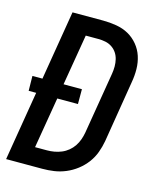

<svg xmlns="http://www.w3.org/2000/svg" viewBox="-111 -812 722 888"><g transform="rotate(15 250.0 -367.5)"><path d="M4 0 59 -332H23L22 -403H70L125 -735H272Q304 -735 336 -729.5Q368 -724 394 -709.5Q420 -695 439.5 -671.5Q459 -648 468.5 -619Q478 -590 478.5 -558Q479 -526 473 -493L425 -199Q420 -171 410 -143.5Q400 -116 382 -92Q364 -68 340 -49.5Q316 -31 288.5 -19.5Q261 -8 233 -4Q205 0 177 0ZM119 -88H176Q193 -88 210.5 -91Q228 -94 245 -101Q262 -108 276.5 -120Q291 -132 301 -147Q311 -162 317 -179Q323 -196 326 -213L375 -508Q378 -526 378 -543.5Q378 -561 374 -577.5Q370 -594 361 -607.5Q352 -621 338 -630.5Q324 -640 307 -643.5Q290 -647 272 -647H212L171 -403H259V-332H160Z"/></g></svg>

Font: Iosevka Term Curly SmBd Obl
Style: Regular
Weight: 600
Italic angle: -9°
Designer: Belleve Invis
Foundry: Belleve Invis
Version: Version 32.3.0